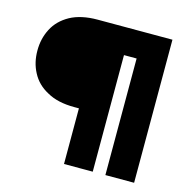

<svg xmlns="http://www.w3.org/2000/svg" viewBox="-103 -806 915 910"><g transform="rotate(15 354.0 -351.0)"><path d="M633 -702C633 -702 266 -702 266 -702C266 -702 266 -702 266 -702C212 -702 167 -692 132 -673C96 -653 70 -627 53 -594C36 -561 28 -526 28 -487C28 -487 28 -487 28 -487C28 -448 36 -413 53 -381C70 -348 96 -322 132 -303C167 -283 212 -273 266 -273C266 -273 289 -273 289 -273C289 -273 289 0 289 0C289 0 430 0 430 0C430 0 430 -572 430 -572C430 -572 492 -572 492 -572C492 -572 492 0 492 0C492 0 633 0 633 0C633 0 633 -702 633 -702Z"/></g></svg>

Font: Girnar Poppins
Style: Bold
Weight: 500
Designer: Ninad Kale (Devanagari), Jonny Pinhorn (Latin)
Foundry: Indian Type Foundry
Version: ""